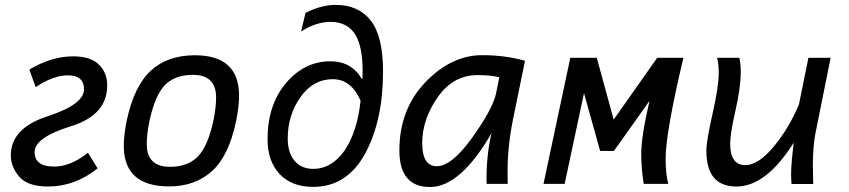

<svg xmlns="http://www.w3.org/2000/svg" viewBox="-20 -747 3448 780"><path d="M175.3 10.7Q91.8 10.7 57.9 -29.5Q23.9 -69.8 23.9 -115.7Q23.9 -226.1 172.6 -274.4Q321.3 -322.8 321.3 -384.3Q321.3 -440.9 255.4 -440.9Q196.3 -440.9 125 -393.1L99.1 -464.4Q189 -518.1 277.3 -518.1Q347.2 -518.1 381.3 -485.1Q415.5 -452.1 415.5 -399.4Q415.5 -279.8 268.1 -234.1Q120.6 -188.5 120.6 -129.4Q120.6 -70.3 199.7 -70.3Q267.1 -70.3 337.4 -126.5L376.5 -63Q284.7 10.7 175.3 10.7Z M667.5 10.3Q482.9 10.3 482.9 -154.3Q482.9 -199.2 495.1 -258.3Q524.9 -397.5 592.8 -460Q660.6 -522.5 771.5 -522.5Q951.2 -522.5 951.2 -358.4Q951.2 -313.5 939 -253.9Q908.7 -111.3 839.8 -50.5Q771 10.3 667.5 10.3ZM670.4 -69.3Q742.2 -69.3 783.2 -110.4Q824.2 -151.4 847.2 -258.3Q857.9 -309.6 857.9 -350.6Q857.9 -442.9 763.7 -442.9Q690.9 -442.9 650.1 -401.4Q609.4 -359.9 586.9 -253.9Q576.2 -202.6 576.2 -161.6Q576.2 -69.3 670.4 -69.3Z M1252 12.2Q1164.6 12.2 1115.7 -40.3Q1066.9 -92.8 1066.9 -181.2Q1066.9 -320.8 1141.8 -409.4Q1216.8 -498 1322.3 -498Q1408.2 -498 1450.2 -425.8H1452.1Q1453.1 -435.1 1453.1 -460Q1453.1 -556.2 1424.3 -605Q1392.1 -658.2 1322.3 -658.2Q1265.1 -658.2 1203.1 -619.1L1221.2 -694.8Q1286.1 -727.1 1343.3 -727.1Q1436.5 -727.1 1486.3 -663.3Q1536.1 -599.6 1536.1 -456.1Q1536.1 -256.8 1462.9 -122.3Q1389.6 12.2 1252 12.2ZM1252.9 -61Q1327.6 -61 1380.9 -136.7Q1432.1 -214.8 1444.8 -337.9Q1406.7 -425.3 1332 -425.3Q1252.4 -425.3 1200.7 -352.5Q1148.9 -279.8 1148.9 -184.1Q1148.9 -126.5 1176.5 -93.8Q1204.1 -61 1252.9 -61Z M1754.4 -71.8Q1815.4 -71.8 1899.2 -189Q1982.9 -306.2 1995.6 -369.1L2008.3 -433.1Q1974.6 -441.9 1919.9 -441.9Q1821.3 -441.9 1758.3 -352.3Q1695.3 -262.7 1695.3 -165.5Q1695.3 -71.8 1754.4 -71.8ZM1727.1 12.7Q1602.5 12.7 1602.5 -135.7Q1602.5 -302.7 1708 -412.8Q1813.5 -522.9 1939 -522.9Q2032.7 -522.9 2112.8 -500L2064.9 -266.1Q2042 -153.3 2042 -54.2Q2042 -21 2042.5 0H1957L1956.5 -18.6Q1956.5 -122.1 1977.1 -206.1Q1850.1 12.7 1727.1 12.7Z M2618.7 -337.4 2474.1 -133.8H2418L2352.5 -368.7L2273.9 0H2188L2296.9 -512.2H2404.3L2473.1 -261.2L2649.9 -512.2H2756.3Q2684.1 -208 2684.1 -103Q2684.1 -40.5 2694.8 0H2595.2Q2585.4 -58.1 2585 -121.1Q2585 -192.9 2618.7 -337.4Z M2893.1 -512.2H2983.4Q2989.3 -488.3 2989.3 -457.5Q2989.3 -391.6 2967.8 -297.9Q2946.3 -204.1 2946.3 -163.6Q2946.3 -76.2 3007.8 -76.2Q3061 -76.2 3123.3 -151.4Q3185.5 -226.6 3225.6 -322.3L3264.2 -512.2H3354.5L3293 -207Q3282.2 -153.8 3282.2 -70.3L3283.7 0.5H3195.8Q3193.8 -19.5 3193.8 -39.1Q3193.8 -80.1 3204.6 -167.5Q3092.3 10.7 2971.7 10.7Q2849.6 10.7 2849.6 -134.3Q2849.6 -173.8 2874.8 -285.2Q2899.9 -396.5 2899.9 -451.7Q2899.9 -488.3 2893.1 -512.2Z"/></svg>

Font: Cadman
Style: Italic
Weight: 400
Italic angle: -12°
Designer: Paul James MIller
Foundry: High-Logic / Made with FontCreator
Version: Version 2.114;March 28, 2021;FontCreator 13.0.0.2683 64-bit